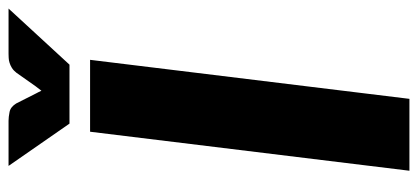

<svg xmlns="http://www.w3.org/2000/svg" viewBox="-278 -676 954 438"><g transform="rotate(-90 199.0 -457.0)"><path d="M192.5 0H28.5L117.5 -728.5H281.5ZM398.5 -914.5 270.5 -775.5H136L39.5 -914.5H142.5Q151 -914.5 162.5 -912.2Q174 -910 182 -897L204.5 -852.5Q206.5 -849 208 -845.8Q209.5 -842.5 211 -839.5L221 -852.5L252 -896.5Q257 -903 263 -906.8Q269 -910.5 274.8 -912.2Q280.5 -914 286 -914.2Q291.5 -914.5 295.5 -914.5Z"/></g></svg>

Font: Lato ExtraBold
Style: Italic
Weight: 800
Italic angle: -7°
Designer: Lukasz Dziedzic with Adam Twardoch and Botio Nikoltchev
Foundry: tyPoland Lukasz Dziedzic
Version: Version 2.015; 2015-08-06; http://www.latofonts.com/